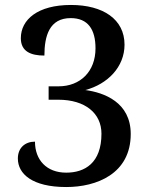

<svg xmlns="http://www.w3.org/2000/svg" viewBox="-20 -744 601 774"><path d="M247 10C369 10 507 -43 507 -204C507 -332 399 -371 324 -381C414 -405 482 -474 482 -564C482 -666 396 -724 266 -724C132 -724 64 -665 64 -590C64 -536 105 -520 159 -520C159 -599 179 -671 265 -671C335 -671 365 -625 365 -549C365 -456 304 -396 216 -396H176V-342H215C324 -342 389 -287 389 -205C389 -87 322 -48 247 -48C168 -48 121 -99 121 -173C81 -173 52 -148 52 -105C52 -43 110 10 247 10Z"/></svg>

Font: Noto Serif Ethiopic Medium
Style: Regular
Weight: 500
Designer: Monotype Design Team
Foundry: Monotype Imaging Inc.
Version: Version 2.102